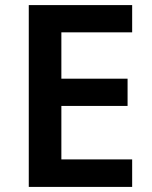

<svg xmlns="http://www.w3.org/2000/svg" viewBox="-20 -734 598 754"><path d="M499 0V-108H221V-318H481V-425H221V-607H499V-714H93V0Z"/></svg>

Font: Noto Sans Gunjala Gondi Semibold
Style: Regular
Weight: 400
Designer: Ek Type
Foundry: Ek Type
Version: Version 1.004